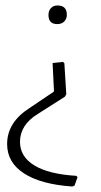

<svg xmlns="http://www.w3.org/2000/svg" viewBox="-20 -484 367 701"><path d="M189 -396Q157 -396 157 -429Q157 -445 166 -454.5Q175 -464 190 -464Q224 -464 224 -430Q224 -415 214.5 -405.5Q205 -396 189 -396ZM244 197Q129 189 67.5 149Q6 109 6 42Q6 -37 87 -89L176 -149L177 -153L172 -254L210 -258L215 -253L222 -140L217 -131L118 -68Q53 -28 53 34Q53 88 105.5 120Q158 152 259 158L263 163L252 194Z"/></svg>

Font: Alegreya Sans SC Light
Style: Regular
Weight: 300
Designer: Juan Pablo del Peral
Foundry: Huerta Tipografica
Version: Version 2.007